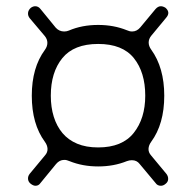

<svg xmlns="http://www.w3.org/2000/svg" viewBox="-20 -659 612 616"><path d="M295 -125Q245 -125 203 -142Q198 -144 194.5 -145Q191 -146 186 -146Q171 -146 160 -133L110 -72Q104 -63 94 -63Q87 -63 79 -69Q71 -75 70 -84Q69 -93 75 -101L124 -160Q133 -170 132.5 -181.5Q132 -193 124 -204Q82 -261 82 -352Q82 -442 124 -499Q132 -510 132 -521.5Q132 -533 124 -543L75 -601Q69 -609 70 -618Q71 -627 79 -634Q86 -639 93 -639Q103 -639 110 -630L159 -570Q170 -558 186 -558Q194 -558 201 -561Q243 -579 295 -579Q345 -579 387 -562Q392 -560 395.5 -559Q399 -558 404 -558Q419 -558 430 -571L479 -630Q487 -639 496 -639Q503 -639 511 -634Q528 -619 513 -602L465 -544Q457 -534 457 -522.5Q457 -511 465 -500Q507 -442 507 -352Q507 -261 465 -204Q457 -193 456.5 -181.5Q456 -170 465 -160L514 -101Q520 -93 519.5 -84Q519 -75 511 -69Q504 -63 496 -63Q485 -63 479 -72L428 -133Q419 -145 403 -145Q395 -145 387 -142Q345 -125 295 -125ZM295 -186Q372 -186 409 -232.5Q446 -279 446 -352Q446 -427 409.5 -472.5Q373 -518 295 -518Q217 -518 180 -472.5Q143 -427 143 -352Q143 -315 152.5 -284.5Q162 -254 180.5 -232Q199 -210 227.5 -198Q256 -186 295 -186Z"/></svg>

Font: Higure Gothic
Style: Regular
Weight: 400
Designer: Yoshimichi Ohira
Foundry: Positype
Version: Version 1.000